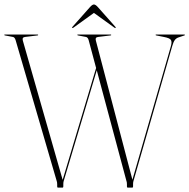

<svg xmlns="http://www.w3.org/2000/svg" viewBox="-20 -858 866 878"><path d="M691.5 -698Q691.5 -700 693.5 -700H823.5Q825.5 -700 825.5 -698Q825.5 -697 823.5 -696L796.5 -687Q786 -683.5 779.5 -675Q773 -666.5 767.5 -647L590.5 -31Q588.5 -25 588.5 -16V-5Q588.5 0 584.5 0H564.5Q560.5 0 560.5 -5V-16Q560.5 -21.5 559.8 -24.8Q559 -28 557.5 -33L422.5 -536.5L271.5 -31Q269.5 -25 269.5 -16V-5Q269.5 0 265.5 0H245.5Q241.5 0 241.5 -5V-16Q241.5 -21.5 240.8 -24.8Q240 -28 238.5 -33L51.5 -674Q47.5 -687.5 39.5 -689L2.5 -696Q-0.5 -697 -0.5 -698Q-0.5 -700 1.5 -700H152.5Q154.5 -700 154.5 -698Q154.5 -696 151.5 -696L94.5 -689Q80 -687.5 84.5 -672L266.5 -35.5L419.5 -547L385.5 -674Q382 -687 373.5 -689L336.5 -696Q333.5 -697 333.5 -698Q333.5 -700 335.5 -700H486.5Q488.5 -700 488.5 -698Q488.5 -696 485.5 -696L428.5 -689Q414 -687.5 418.5 -672L585.5 -36L761.5 -647Q767 -666 761.8 -675Q756.5 -684 729.5 -689L694.5 -696Q691.5 -697 691.5 -698ZM508.5 -730Q507 -728.5 502.5 -732L409.5 -799L316.5 -732Q312 -728.5 310.5 -730Q308.5 -732 312 -736L391 -825Q402 -837.5 409.5 -837.5Q417 -837.5 428 -825L507 -736Q510.5 -732 508.5 -730Z"/></svg>

Font: Fraunces 144pt Thin
Style: Regular
Weight: 100
Version: Version 1.000;[f99f86859]